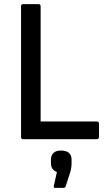

<svg xmlns="http://www.w3.org/2000/svg" viewBox="-20 -675 519 931"><path d="M92 0Q82 0 82 -11V-644Q82 -655 92 -655H167Q177 -655 177 -644V-86H449Q460 -86 460 -75V-11Q460 0 449 0ZM247 236Q239 236 241 226L256 159Q227 149 227 116V99Q227 78 239.5 66.5Q252 55 274 55Q302 55 314.5 66.5Q327 78 327 99V117Q327 142 318 168L298 230Q295 236 287 236Z"/></svg>

Font: Sofia Sans Medium
Style: Regular
Weight: 500
Designer: Botio Nikoltchev, Ani Petrova
Foundry: lettersoup
Version: Version 4.101; ttfautohint (v1.8.4.7-5d5b)